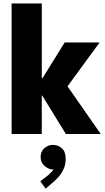

<svg xmlns="http://www.w3.org/2000/svg" viewBox="-20 -772 602 1106"><path d="M46.9 0V-752H220.7V-322.3H258.8L209 -295.9L352.5 -527.3H553.7L333 -225.6V-326.2L560.5 0H359.4L207 -248L258.8 -221.7H220.7V0ZM243.2 314.5 211.9 272.5 258.8 236.3Q265.6 230.5 276.6 218.5Q287.6 206.5 296.1 193.4Q304.7 180.2 304.7 169.9H323.2Q323.2 183.1 314 193.6Q304.7 204.1 284.2 204.1Q260.7 204.1 237.3 184.3Q213.9 164.6 213.9 131.8Q213.9 100.1 235.8 81.3Q257.8 62.5 284.2 62.5Q314.5 62.5 336.4 82Q358.4 101.6 358.4 142.6Q358.4 176.3 346.2 202.1Q334 228 318.4 245.6Q302.7 263.2 292 272.5Z"/></svg>

Font: Reddit Mono Black
Style: Regular
Weight: 900
Monospace: yes
Designer: Stephen Hutchings
Foundry: Reddit
Version: Version 1.014